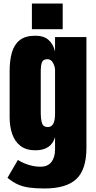

<svg xmlns="http://www.w3.org/2000/svg" viewBox="-20 -943 544 1090"><path d="M232.4 127Q181.6 127 145.3 121.8Q108.9 116.7 80.1 103.5Q51.3 90.3 22.5 66.4L81.5 -34.7Q145.5 3.4 209.5 3.4Q251.5 3.4 272 -23.4Q292.5 -50.3 292.5 -93.3V-165Q271.5 -89.8 180.7 -89.8Q128.4 -89.8 96.2 -114.7Q64 -139.6 49.3 -182.1Q34.7 -224.6 34.7 -276.9V-540Q34.7 -599.1 47.4 -644.3Q60.1 -689.5 91.8 -714.8Q123.5 -740.2 180.7 -740.2Q229 -740.2 256.1 -715.8Q283.2 -691.4 292.5 -649.9V-732.4H470.7V-104.5Q470.7 20 413.3 73.5Q356 127 232.4 127ZM251.5 -221.7Q292.5 -221.7 292.5 -295.9V-544.9Q292.5 -564.9 281 -585.9Q269.5 -606.9 249.5 -606.9Q224.1 -606.9 217.8 -588.1Q211.4 -569.3 211.4 -544.9V-295.9Q211.4 -269.5 218 -245.6Q224.6 -221.7 251.5 -221.7ZM161.1 -777.3V-922.9H335.9V-777.3Z"/></svg>

Font: Anton SC
Style: Regular
Weight: 400
Designer: Vernon Adams
Foundry: Vernon Adams
Version: Version 2.116; ttfautohint (v1.8.4.7-5d5b)